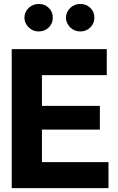

<svg xmlns="http://www.w3.org/2000/svg" viewBox="-20 -973 612 993"><path d="M40.6 0V-718.8H532.2V-584.4H196.9V-425.4H496.5V-302.7H196.9V-134.4H541V0ZM180.3 -810.4Q150.1 -810.1 128.5 -831.2Q106.8 -852.4 106.1 -881.6Q106.8 -911.4 128.5 -932.1Q150.1 -952.8 180.3 -952.5Q211.1 -952.8 232.4 -932.1Q253.7 -911.4 252.9 -881.6Q253.7 -852.4 232.4 -831.2Q211.1 -810.1 180.3 -810.4ZM395.3 -810.4Q365.1 -810.1 343.4 -831.2Q321.6 -852.4 321.1 -881.6Q321.6 -911.4 343.4 -932.1Q365.1 -952.8 395.3 -952.5Q425.9 -952.8 447.2 -932.1Q468.5 -911.4 468 -881.6Q468.5 -852.4 447.2 -831.2Q425.9 -810.1 395.3 -810.4Z"/></svg>

Font: Inter Display V
Style: Regular
Weight: 400
Designer: Rasmus Andersson
Foundry: rsms
Version: Version 3.015;git-src